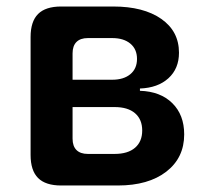

<svg xmlns="http://www.w3.org/2000/svg" viewBox="-20 -570 640 590"><path d="M168 0Q120 0 97 -23Q74 -46 74 -94V-456Q74 -504 97 -527Q120 -550 168 -550H328Q421 -550 475.5 -512Q530 -474 530 -408Q530 -359 497.5 -329.5Q465 -300 410 -298V-291Q473 -289 509.5 -253Q546 -217 546 -157Q546 -85 491 -42.5Q436 0 342 0ZM203 -241V-144Q203 -121 215 -109Q227 -97 250 -97H332Q373 -97 395 -116Q417 -135 417 -169Q417 -203 395 -222Q373 -241 332 -241ZM250 -453Q227 -453 215 -441Q203 -429 203 -406V-325H325Q360 -325 380.5 -342Q401 -359 401 -389Q401 -419 380.5 -436Q360 -453 325 -453Z"/></svg>

Font: Maple Mono
Style: Bold
Weight: 700
Monospace: yes
Designer: subframe7536
Version: Version 7.200